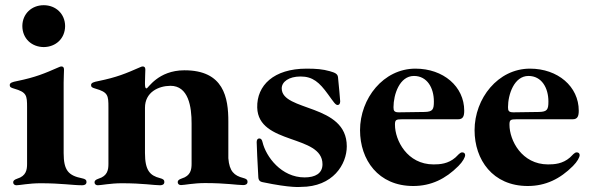

<svg xmlns="http://www.w3.org/2000/svg" viewBox="-20 -712 2290 746"><path d="M44 7.8C56.8 7.8 93 0 137.1 0C219.8 0 260.7 7.8 299 7.8C306.1 7.8 316.1 6 316.1 -5C316.1 -12.8 311.4 -16.7 299 -19.2C246.1 -29.8 227.3 -49.7 227.3 -117.2V-391.3C227.3 -409.1 228.7 -433.2 228.7 -441.1C228.7 -449.9 225.5 -453.8 218.8 -453.8C215.2 -453.8 213.8 -453.1 208.8 -451C152 -426.1 118.6 -411.9 46.2 -397C28.4 -393.5 17.8 -390.6 17.8 -381.4C17.8 -373.6 23.1 -371.1 34.1 -367.9C83.8 -353.7 85.2 -341.6 85.2 -294.7V-75.3C85.2 -52.9 82 -28.4 46.9 -17.8C35.2 -13.8 31.2 -9.6 31.2 -3.6C31.2 3.6 36.6 7.8 44 7.8ZM66.8 -610.8C67.1 -562.1 103 -529.5 149.9 -529.1C196.7 -529.5 232.6 -562.1 233 -610.8C232.6 -658.4 196.7 -691.8 149.9 -691.8C103 -691.8 67.1 -658.4 66.8 -610.8Z M360.1 7.8C372.9 7.8 409.1 0 453.1 0C535.9 0 577.4 7.8 601.6 7.8C608.7 7.8 618.6 6 618.6 -5C618.6 -12.8 614 -16.7 601.6 -19.9C562.9 -29.8 543.3 -49.7 543.3 -117.2V-293.3C543.3 -353.7 595.5 -378.2 642 -378.6C712 -378.9 724.8 -297.9 724.4 -231.5V-76C724.4 -53.6 721.2 -29.1 686.1 -18.5C674.4 -14.6 670.5 -10.3 670.5 -4.3C670.5 2.8 675.8 7.1 683.2 7.1C696 7.1 732.2 -0.7 776.3 -0.7C859 -0.7 900.6 7.1 924.7 7.1C931.8 7.1 941.8 5.3 941.8 -5.7C941.8 -13.5 937.1 -17.4 924.7 -20.6C890.3 -29.5 871.1 -46.2 867.2 -97.3V-238.6C867.5 -332.7 849.8 -439.3 696 -438.9C594.1 -438.6 555.4 -368.6 549.7 -368.6C545.1 -368.6 543.7 -372.2 543.3 -384.9C543.3 -387.1 543.3 -388.8 543.3 -391.3V-406.2V-391.3C543.3 -409.1 544.7 -433.2 544.7 -441.1C544.7 -449.9 541.5 -453.8 534.8 -453.8C531.2 -453.8 529.8 -453.1 524.9 -451C468 -426.1 434.7 -411.9 362.2 -397C344.5 -393.5 333.8 -390.6 333.8 -381.4C333.8 -373.6 339.1 -371.1 350.1 -367.9C399.9 -353.7 401.3 -341.6 401.3 -294.7V-75.3C401.3 -52.9 398.1 -28.4 362.9 -17.8C351.2 -13.8 347.3 -9.6 347.3 -3.6C347.3 3.6 352.6 7.8 360.1 7.8Z M1261.4 -435.4C1233.7 -443.2 1208.8 -445.3 1171.2 -445.3C1043.3 -445.3 977.3 -380 979.4 -294C983.3 -148.4 1233 -190.3 1233 -73.9C1233 -38.4 1205.3 -22.7 1163.4 -22.7C1073.2 -22.7 1013.5 -103 1000 -159.8C997.9 -169 994.3 -174 987.9 -174C980.1 -174 977.3 -167.6 977.3 -159.8C977.3 -148.4 980.8 -72.4 983.7 -23.4C984.4 -9.9 992.2 -5.7 1000 -4.3C1112.2 19.2 1146.3 14.2 1149.1 14.2C1274.1 14.2 1327.4 -73.9 1327.4 -143.5C1327.4 -310.4 1074.6 -277.7 1074.6 -368.6C1074.6 -394.2 1102.3 -414.8 1147.7 -414.8C1195.3 -414.8 1220.9 -392 1254.3 -345.9C1277 -314.6 1283.4 -304 1291.9 -304C1296.2 -304 1301.8 -307.2 1301.8 -318.2C1301.8 -325.3 1296.2 -381.4 1293.3 -411.9C1291.9 -425.4 1281.2 -429.7 1261.4 -435.4Z M1585.6 10.7C1655.2 10.7 1711.3 -17 1761 -66.8C1778.1 -83.8 1787.3 -100.9 1787.3 -109.4C1787.3 -115.1 1783.7 -120 1775.9 -120C1766.7 -120 1759.6 -109 1749.6 -100.1C1721.2 -75.3 1689.3 -73.2 1664.4 -73.2C1562.1 -73.2 1514.6 -166.9 1514.6 -227.3C1514.6 -245.7 1517.8 -248.6 1542.3 -248.6H1760.3C1779.5 -248.6 1783.7 -261.4 1783.7 -282C1783.7 -375.7 1702.8 -445.3 1594.1 -445.3C1469.8 -445.3 1378.9 -329.5 1378.9 -206C1378.9 -91.6 1449.2 10.7 1585.6 10.7ZM1508.9 -295.5C1508.9 -344.5 1532.3 -416.9 1588.4 -416.9C1639.6 -416.9 1665.8 -370.7 1665.8 -317.5C1665.8 -286.9 1661.6 -277.7 1629.6 -277C1594.8 -276.3 1563.9 -275.9 1532.3 -275.6C1511.4 -274.9 1508.9 -281.6 1508.9 -295.5Z M2030.5 10.7C2100.1 10.7 2156.2 -17 2206 -66.8C2223 -83.8 2232.2 -100.9 2232.2 -109.4C2232.2 -115.1 2228.7 -120 2220.9 -120C2211.6 -120 2204.5 -109 2194.6 -100.1C2166.2 -75.3 2134.2 -73.2 2109.4 -73.2C2007.1 -73.2 1959.5 -166.9 1959.5 -227.3C1959.5 -245.7 1962.7 -248.6 1987.2 -248.6H2205.3C2224.4 -248.6 2228.7 -261.4 2228.7 -282C2228.7 -375.7 2147.7 -445.3 2039.1 -445.3C1914.8 -445.3 1823.9 -329.5 1823.9 -206C1823.9 -91.6 1894.2 10.7 2030.5 10.7ZM1953.8 -295.5C1953.8 -344.5 1977.3 -416.9 2033.4 -416.9C2084.5 -416.9 2110.8 -370.7 2110.8 -317.5C2110.8 -286.9 2106.5 -277.7 2074.6 -277C2039.8 -276.3 2008.9 -275.9 1977.3 -275.6C1956.3 -274.9 1953.8 -281.6 1953.8 -295.5Z"/></svg>

Font: Margiela Serif
Style: Bold
Weight: 700
Designer: Andreas Faust, Stefan Endress
Version: Version 1.002;FEAKit 1.0